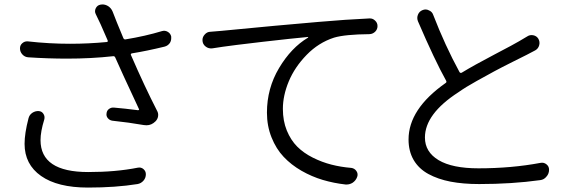

<svg xmlns="http://www.w3.org/2000/svg" viewBox="-20 -803 2543 858"><path d="M107.4 -274.4Q111.3 -290 124.5 -298.8Q137.7 -307.6 153.3 -306.6Q167 -305.7 174.3 -293.9Q181.6 -282.2 177.7 -268.6Q161.1 -214.8 161.1 -176.8Q161.1 -34.2 374 -34.2Q498 -34.2 595.7 -53.7Q610.4 -56.6 621.1 -47.4Q631.8 -38.1 631.8 -24.4Q631.8 -7.8 621.1 4.4Q610.4 16.6 594.7 19.5Q497.1 35.2 373 35.2Q237.3 35.2 163.6 -16.6Q89.8 -68.4 89.8 -160.2Q89.8 -207 107.4 -274.4ZM704.1 -664.1Q717.8 -668 730 -660.6Q742.2 -653.3 745.1 -639.6Q745.1 -635.7 745.1 -631.8Q745.1 -621.1 739.3 -611.3Q730.5 -598.6 715.8 -594.7Q635.7 -575.2 569.3 -564.5Q562.5 -562.5 565.4 -556.6Q626 -417 681.6 -308.6Q688.5 -296.9 686.5 -283.7Q684.6 -270.5 674.8 -260.7Q657.2 -243.2 634.8 -243.2Q628.9 -243.2 623 -244.1Q555.7 -255.9 481.4 -263.7Q469.7 -265.6 461.9 -274.9Q454.1 -284.2 456.1 -295.9Q457 -308.6 466.8 -315.9Q476.6 -323.2 488.3 -322.3Q535.2 -318.4 596.7 -310.5Q599.6 -310.5 601.1 -312.5Q602.5 -314.5 600.6 -316.4Q516.6 -496.1 495.1 -545.9Q492.2 -552.7 485.4 -551.8Q387.7 -541 278.3 -541Q195.3 -541 106.4 -546.9Q90.8 -547.9 80.1 -559.6Q69.3 -571.3 69.3 -586.9Q69.3 -600.6 79.1 -609.4Q89.8 -619.1 103.5 -618.2Q199.2 -607.4 293 -607.4Q376 -607.4 457 -615.2Q463.9 -616.2 460.9 -623L429.7 -694.3Q413.1 -728.5 408.2 -739.3Q401.4 -752 407.7 -765.6Q414.1 -779.3 428.7 -782.2Q433.6 -783.2 437.5 -783.2Q450.2 -783.2 461.9 -776.4Q476.6 -767.6 483.4 -751Q498 -711.9 531.2 -632.8Q534.2 -626 541 -627Q629.9 -641.6 704.1 -664.1Z M928.7 -586.9Q912.1 -585 899.4 -594.7Q884.8 -605.5 884.8 -624Q884.8 -637.7 894.5 -648.4Q905.3 -661.1 920.9 -661.1Q948.2 -663.1 967.8 -665Q1228.5 -690.4 1403.3 -705.1Q1525.4 -715.8 1631.8 -720.7Q1632.8 -720.7 1632.8 -720.7Q1646.5 -720.7 1656.2 -710.9Q1667 -701.2 1667 -686.5Q1667 -671.9 1656.7 -661.6Q1646.5 -651.4 1631.8 -650.4Q1521.5 -649.4 1472.7 -634.8Q1403.3 -612.3 1350.1 -557.6Q1296.9 -502.9 1270.5 -439.5Q1244.1 -376 1244.1 -316.4Q1244.1 -262.7 1261.7 -219.7Q1279.3 -176.8 1308.1 -147.9Q1336.9 -119.1 1377.9 -98.6Q1418.9 -78.1 1460.9 -67.4Q1502.9 -56.6 1549.8 -52.7Q1564.5 -50.8 1572.8 -38.6Q1581.1 -26.4 1576.2 -12.7Q1570.3 3.9 1555.7 13.7Q1543 21.5 1529.3 21.5Q1526.4 21.5 1524.4 21.5Q1471.7 15.6 1422.4 1Q1373 -13.7 1327.1 -40Q1281.2 -66.4 1247.6 -102.1Q1213.9 -137.7 1193.4 -189Q1172.9 -240.2 1172.9 -299.8Q1172.9 -408.2 1227.1 -499Q1281.2 -589.8 1356.4 -634.8Q1357.4 -635.7 1357.4 -637.2Q1357.4 -638.7 1355.5 -637.7Q1338.9 -636.7 1272.5 -629.4Q1206.1 -622.1 1154.3 -616.2Q1102.5 -610.4 1036.6 -602.1Q970.7 -593.8 928.7 -586.9Z M2335 -639.6Q2347.7 -648.4 2362.8 -645.5Q2377.9 -642.6 2385.7 -629.9Q2393.6 -616.2 2389.6 -601.1Q2385.7 -585.9 2372.1 -578.1Q2352.5 -567.4 2333 -557.6Q2327.1 -554.7 2273.4 -527.8Q2219.7 -501 2189 -484.4Q2158.2 -467.8 2109.9 -440.9Q2061.5 -414.1 2028.3 -390.6Q1878.9 -293.9 1878.9 -188.5Q1878.9 -124 1939.9 -87.4Q2001 -50.8 2118.2 -50.8Q2265.6 -50.8 2395.5 -75.2Q2410.2 -78.1 2421.9 -68.8Q2433.6 -59.6 2433.6 -44.9Q2433.6 -26.4 2421.9 -13.7Q2411.1 0 2393.6 2Q2267.6 19.5 2121.1 19.5Q2049.8 19.5 1993.7 8.8Q1937.5 -2 1894.5 -25.4Q1851.6 -48.8 1828.6 -87.9Q1805.7 -127 1805.7 -179.7Q1805.7 -315.4 1970.7 -431.6Q1977.5 -435.5 1973.6 -442.4Q1922.9 -533.2 1847.7 -708Q1841.8 -722.7 1847.7 -737.3Q1853.5 -752 1868.2 -757.8Q1875 -760.7 1881.8 -760.7Q1889.6 -760.7 1896.5 -756.8Q1911.1 -751 1916 -736.3Q1968.8 -599.6 2033.2 -481.4Q2037.1 -474.6 2043.9 -478.5Q2096.7 -510.7 2189 -559.1Q2281.2 -607.4 2298.8 -618.2Q2323.2 -632.8 2335 -639.6Z"/></svg>

Font: Gen Jyuu Gothic P Normal
Style: Regular
Weight: 300
Designer: [Source Han Sans]
Ryoko NISHIZUKA  (kana & ideographs); Paul D. Hunt (Latin, Greek & Cyrillic); Wenlong ZHANG  (bopomofo
Version: Version 1.002.20150607